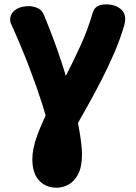

<svg xmlns="http://www.w3.org/2000/svg" viewBox="-20 -585 623 881"><path d="M239.4 276.4Q190.6 276.4 159.5 243.3Q128.4 210.1 128.4 145.2Q128.4 97.9 150.1 38.5Q171.8 -20.9 205.8 -88.2Q239.8 -155.6 277.6 -228.2Q315.3 -300.8 349.3 -375.2Q383.3 -449.6 404.1 -522.6Q409.9 -544.7 425.3 -555Q440.7 -565.3 469.2 -564.9Q512.3 -564.2 537.8 -539.9Q563.2 -515.7 549.9 -468.4Q532.3 -407.3 504.6 -342.9Q476.8 -278.4 444.7 -216.1Q412.7 -153.8 380.9 -97.3Q349.1 -40.9 322.9 5.6Q296.7 52.1 280.7 84Q264.8 115.9 264.8 129.1Q264.8 145.2 259.7 156.5Q254.6 167.8 246.6 167.8Q233.2 167.8 228.7 153.1Q224.2 138.3 224.2 114.8Q224.2 85.8 211.7 29.6Q199.2 -26.7 174.6 -104.7Q149.9 -182.8 113.7 -277.6Q77.4 -372.4 29.8 -477.9Q23.2 -494.3 29.4 -512.7Q35.6 -531 56.6 -543.7Q77.6 -556.4 112.3 -556.9Q128.3 -557.1 150.2 -549Q172.1 -540.9 182.4 -514.6Q226.6 -407.7 259.2 -309Q291.8 -210.3 313.4 -125.8Q335.1 -41.2 345.7 23.1Q356.2 87.3 356.2 123.7Q356.2 180.9 338.5 214.4Q320.8 248 294 262.2Q267.2 276.4 239.4 276.4Z"/></svg>

Font: Playpen Sans
Style: Regular
Weight: 400
Designer: Laura Meseguer, Veronika Burian, José Scaglione, Kostas Bartsokas, Vera Evstafieva, Tom Grace, Yorlmar Campos
Foundry: TypeTogether
Version: Version 2.000